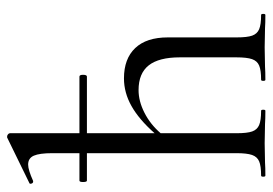

<svg xmlns="http://www.w3.org/2000/svg" viewBox="-133 -632 765 539"><g transform="rotate(-90 249.5 -362.5)"><path d="M477 0Q454 0 440 -1L386 -2L332 -1Q318 0 295 0Q292 0 292 -6Q292 -12 295 -12Q322 -12 335 -17.5Q348 -23 353 -37.5Q358 -52 358 -81V-240Q358 -299 335.5 -327.5Q313 -356 266 -356Q235 -356 202.5 -339.5Q170 -323 145 -294V-81Q145 -51 150 -37Q155 -23 168 -17.5Q181 -12 208 -12Q211 -12 211 -6Q211 0 208 0Q185 0 171 -1L117 -2L63 -1Q49 0 26 0Q23 0 23 -6Q23 -12 26 -12Q53 -12 66 -17.5Q79 -23 84 -37.5Q89 -52 89 -81V-501H12Q8 -501 8 -512Q8 -522 12 -522H89V-598Q89 -634 82 -650Q75 -666 57 -666Q42 -666 11 -652H9Q5 -652 3.5 -657Q2 -662 6 -663L133 -725H136Q139 -725 142 -722.5Q145 -720 145 -717V-522H304Q309 -522 309 -512Q309 -501 304 -501H145V-311Q184 -355 221.5 -376Q259 -397 299 -397Q354 -397 384 -365.5Q414 -334 414 -274V-81Q414 -51 419 -37Q424 -23 437 -17.5Q450 -12 477 -12Q480 -12 480 -6Q480 0 477 0Z"/></g></svg>

Font: Cormorant Garamond
Style: Regular
Weight: 400
Designer: Christian Thalmann (Catharsis Fonts)
Version: Version 3.000